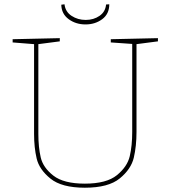

<svg xmlns="http://www.w3.org/2000/svg" viewBox="-20 -870 795 896"><path d="M717 -692V-677L617 -664V-254Q617 -188 604.5 -134.5Q592 -81 539 -37.5Q486 6 376 6Q268 6 215.5 -36.5Q163 -79 151 -130.5Q139 -182 139 -245V-664L39 -672V-687L259 -692V-677L159 -664V-245Q159 -183 170 -135.5Q181 -88 229 -50.5Q277 -13 376 -13Q477 -13 525.5 -52.5Q574 -92 585.5 -141Q597 -190 597 -254V-665L497 -672V-687ZM266 -848 281 -850Q285 -815 314 -796Q343 -777 380 -777Q417 -777 444.5 -796Q472 -815 475 -849L490 -850Q490 -805 457 -780.5Q424 -756 379 -756Q334 -756 300.5 -780.5Q267 -805 266 -848Z"/></svg>

Font: Bitter Pro Thin
Style: Regular
Weight: 250
Designer: Sol Matas, and Bitter project Authors
Foundry: Sol Matas
Version: Version 1.010